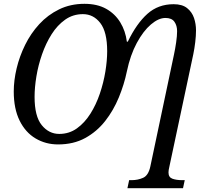

<svg xmlns="http://www.w3.org/2000/svg" viewBox="-20 -745 1115 1005"><path d="M647 240 656 198H669Q702 198 729.5 185.5Q757 173 767 126L891 -461Q897 -489 902 -523Q907 -557 907 -582Q907 -611 893 -631Q879 -651 846 -651Q810 -651 770 -617Q730 -583 696 -520Q662 -457 644 -371Q630 -303 602 -235Q574 -167 530.5 -111.5Q487 -56 426 -22.5Q365 11 284 11Q219 11 166 -20.5Q113 -52 82.5 -114Q52 -176 52 -266Q52 -324 67 -387Q82 -450 111.5 -510Q141 -570 185.5 -618.5Q230 -667 289.5 -696Q349 -725 422 -725Q489 -725 535.5 -699Q582 -673 609.5 -628Q637 -583 644 -527H649Q695 -622 751.5 -672.5Q808 -723 889 -723Q934 -723 959.5 -702.5Q985 -682 995.5 -651Q1006 -620 1006 -586Q1006 -558 1002 -524.5Q998 -491 992 -462L866 130Q862 146 862 158Q862 183 882.5 190.5Q903 198 934 198H947L938 240ZM290 -44Q342 -44 382.5 -73Q423 -102 453 -149.5Q483 -197 502.5 -254.5Q522 -312 531.5 -370Q541 -428 541 -477Q541 -578 505 -624.5Q469 -671 414 -671Q362 -671 321 -642Q280 -613 250 -565.5Q220 -518 200 -460.5Q180 -403 170.5 -345Q161 -287 161 -238Q161 -136 198.5 -90Q236 -44 290 -44Z"/></svg>

Font: NotoSerif-Italic
Style: Regular
Weight: 400
Italic angle: -12°
Designer: Monotype Design Team
Foundry: Monotype Imaging Inc.
Version: Version 2.007; ttfautohint (v1.8) -l 8 -r 50 -G 200 -x 14 -D